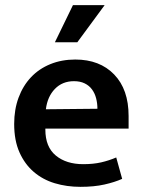

<svg xmlns="http://www.w3.org/2000/svg" viewBox="-20 -715 554 745"><path d="M479 -216H156V-212Q156 -145 196.5 -111.5Q237 -78 303 -78Q342 -78 372.5 -85Q403 -92 431 -104L454 -21Q425 -8 385 1Q345 10 292 10Q239 10 192.5 -4Q146 -18 111 -48Q76 -78 55.5 -124Q35 -170 35 -234Q35 -290 52 -336Q69 -382 100 -415Q131 -448 175 -466Q219 -484 272 -484Q367 -484 423 -426Q479 -368 479 -265ZM358 -293Q358 -314 353 -333.5Q348 -353 337 -368Q326 -383 308.5 -391.5Q291 -400 267 -400Q222 -400 193 -370Q164 -340 158 -291ZM280 -551H193L263 -695H386Z"/></svg>

Font: Ek Mukta SemiBold
Style: Regular
Weight: 600
Designer: Girish Dalvi and Yashodeep Gholap
Foundry: Ek Type
Version: Version 2.538;PS 1.002;hotconv 16.6.51;makeotf.lib2.5.65220;